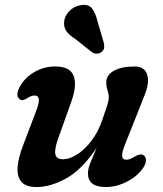

<svg xmlns="http://www.w3.org/2000/svg" viewBox="-20 -742 657 774"><path d="M558.5 -116.5Q568 -110.5 568.2 -96.5Q568.5 -82.5 558 -66.5Q534.5 -31.5 492 -9.8Q449.5 12 406.5 12Q334.5 12 334.5 -43Q334.5 -62 344.8 -86.8Q355 -111.5 369.5 -146Q311 -58.5 247.5 -23.2Q184 12 127.5 12Q84 12 66 -9.5Q48 -31 51 -69Q54 -107 73.5 -157L127 -298Q149.5 -357 120 -357Q106 -357 88.5 -345.5Q80 -340 73 -338.5Q66 -337 59 -342.5Q40.5 -356.5 60 -392.5Q79.5 -428.5 118 -451.2Q156.5 -474 202.5 -474Q263 -474 277 -435.8Q291 -397.5 267.5 -332L213.5 -181Q199 -139.5 203.2 -119.8Q207.5 -100 234.5 -100Q260.5 -100 291 -119.5Q321.5 -139 349 -175Q376.5 -211 393 -260.5Q407 -301.5 412.8 -319.2Q418.5 -337 418.5 -349.5Q418.5 -363 413.5 -377.8Q408.5 -392.5 408.5 -410Q408.5 -439.5 439.2 -456.8Q470 -474 523 -474Q563.5 -474 573.8 -440Q584 -406 559 -348.5L487 -167Q470.5 -127.5 472.2 -112.8Q474 -98 490.5 -98Q502.5 -98 524 -111.5Q546.5 -124 558.5 -116.5ZM374 -653 398.5 -569.5Q400.5 -559.5 399.8 -549.8Q399 -540 389.5 -532.5Q381 -526 370.5 -525.8Q360 -525.5 352 -530.5L284 -584.5Q259 -600.5 247.8 -616.2Q236.5 -632 238.5 -654.5Q240.5 -677 259 -696.8Q277.5 -716.5 304.5 -721Q337 -727 351.5 -707.2Q366 -687.5 374 -653Z"/></svg>

Font: Fraunces 9pt SuperSoft SemiBold
Style: Italic
Weight: 600
Italic angle: -16°
Version: Version 1.000;[0bf87f6ff]